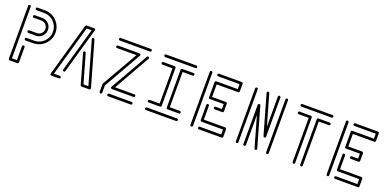

<svg xmlns="http://www.w3.org/2000/svg" viewBox="-7 -1515 4678 2317"><g transform="rotate(20 2332.0 -356.0)"><path d="M291.5 -388.7H194.3Q187.5 -388.7 182.9 -393.6Q178.2 -398.4 178.2 -405.3Q178.2 -412.1 182.9 -417Q187.5 -421.9 194.3 -421.9H292.5Q326.2 -422.9 349.1 -446Q372.1 -469.2 372.1 -502.4Q372.1 -535.6 348.4 -559.3Q324.7 -583 291.5 -583H194.3Q187.5 -583 182.9 -587.9Q178.2 -592.8 178.2 -599.6Q178.2 -606.4 182.9 -611.3Q187.5 -616.2 194.3 -616.2H291.5Q338.4 -616.2 371.8 -582.8Q405.3 -549.3 405.3 -502.4Q405.3 -455.6 371.8 -422.1Q338.4 -388.7 291.5 -388.7ZM194.3 0H97.2Q90.3 0 85.4 -4.9Q80.6 -9.8 80.6 -16.6V-696.8Q80.6 -703.6 85.4 -708.3Q90.3 -712.9 97.2 -712.9Q104 -712.9 108.9 -708.3Q113.8 -703.6 113.8 -696.8V-33.2H177.7V-210.9Q177.7 -217.8 182.6 -222.4Q187.5 -227.1 194.3 -227.1Q201.2 -227.1 206.1 -222.4Q210.9 -217.8 210.9 -210.9V-16.6Q210.9 -9.8 205.8 -4.9Q200.7 0 194.3 0ZM291.5 -291.5H194.3Q187.5 -291.5 182.9 -296.4Q178.2 -301.3 178.2 -308.1Q178.2 -314.9 182.9 -319.8Q187.5 -324.7 194.3 -324.7H291.5Q341.3 -325.2 381.3 -348.9Q421.4 -372.6 445.3 -413.1Q469.2 -453.6 469.2 -502.4Q469.2 -551.8 445.3 -592Q421.4 -632.3 380.9 -656.2Q340.3 -680.2 291.5 -680.2H194.3Q187.5 -680.2 182.9 -685.3Q178.2 -690.4 178.2 -696.8Q178.2 -703.6 182.9 -708.5Q187.5 -713.4 194.3 -713.4H291.5Q349.6 -713.4 397.5 -684.8Q445.3 -656.2 473.9 -608.4Q502.4 -560.5 502.4 -502.4Q502.4 -444.3 473.9 -396.5Q445.3 -348.6 397.7 -320.6Q350.1 -292.5 291.5 -291.5Z M728.5 0H631.3Q623.5 0 618.2 -6.3Q615.2 -11.2 615.2 -16.1Q615.2 -19 810.1 -701.2Q814.9 -713.4 825.7 -713.4H923.3Q930.7 -713.4 936.5 -706.5Q939.5 -702.1 939.5 -696.8Q939.5 -693.8 772.5 -108.9Q769 -97.2 757.3 -97.2Q754.9 -97.2 752 -98.1Q740.2 -102.1 740.2 -113.3Q740.2 -115.7 901.4 -680.2H838.4L653.3 -32.7H728.5Q735.4 -32.7 740.2 -27.8Q745.1 -22.9 745.1 -16.1Q745.1 -9.8 740.2 -4.9Q735.4 0 728.5 0ZM1117.7 0H1020.5Q1009.3 0 1004.4 -11.7Q895.5 -393.1 895.5 -395.5Q895.5 -399.4 898.4 -404.3Q903.3 -411.6 912.6 -411.6Q923.3 -411.6 927.7 -400.4L1032.7 -32.7H1095.7Q939 -581.5 939 -584Q939 -588.4 941.9 -592.8Q945.8 -600.1 955.1 -600.1Q966.8 -600.1 971.2 -589.4L1133.3 -21L1133.8 -16.1Q1133.8 -11.2 1130.9 -6.3Q1125.5 0 1117.7 0Z M1651.9 -679.7H1263.2Q1256.3 -679.7 1251.7 -684.8Q1247.1 -689.9 1247.1 -696.3Q1247.1 -703.1 1251.7 -708Q1256.3 -712.9 1263.2 -712.9H1651.9Q1658.7 -712.9 1663.3 -708Q1668 -703.1 1668 -696.3Q1668 -689.9 1663.3 -684.8Q1658.7 -679.7 1651.9 -679.7ZM1263.2 0Q1256.3 0 1251.7 -4.6Q1247.1 -9.3 1246.6 -16.1V-113.3Q1246.6 -118.2 1248.5 -121.6L1512.2 -583H1263.2Q1256.3 -583 1252 -587.6Q1247.6 -592.3 1247.1 -599.1Q1247.1 -606 1252 -610.8Q1256.8 -615.7 1263.2 -615.7H1540.5Q1549.3 -615.7 1554.7 -607.4Q1557.1 -603 1557.1 -599.1Q1557.1 -595.2 1555.2 -591.3L1279.8 -109.4V-16.1Q1279.8 -9.3 1275.1 -4.6Q1270.5 0 1263.2 0ZM1651.9 0.5H1360.4Q1353.5 0.5 1348.9 -4.4Q1344.2 -9.3 1344.2 -16.1Q1344.2 -22.9 1348.9 -27.6Q1353.5 -32.2 1360.4 -32.7H1651.9Q1658.7 -32.7 1663.3 -27.8Q1668 -22.9 1668 -16.1Q1668 -9.3 1663.3 -4.4Q1658.7 0.5 1651.9 0.5ZM1652.3 -96.7H1375Q1366.2 -96.7 1360.4 -105Q1357.9 -108.9 1357.9 -113.3Q1357.9 -117.2 1360.4 -121.6L1637.7 -607.4Q1642.6 -615.7 1651.4 -615.7Q1655.8 -615.7 1660.2 -613.3Q1668.5 -608.4 1668.5 -598.6Q1668.5 -595.2 1403.3 -129.9H1652.3Q1658.7 -129.9 1663.6 -125Q1668.5 -120.1 1668.5 -113.3Q1668.5 -106.9 1663.6 -101.8Q1658.7 -96.7 1652.3 -96.7Z M2234.9 -679.7H1846.2Q1839.4 -679.7 1834.7 -684.8Q1830.1 -689.9 1830.1 -696.3Q1830.1 -703.1 1834.7 -708Q1839.4 -712.9 1846.2 -712.9H2234.9Q2241.7 -712.9 2246.3 -708Q2251 -703.1 2251 -696.3Q2251 -689.9 2246.3 -684.8Q2241.7 -679.7 2234.9 -679.7ZM1991.7 -96.7H1846.2Q1839.4 -96.7 1834.7 -101.6Q1830.1 -106.4 1830.1 -113.3Q1830.1 -120.1 1834.7 -125Q1839.4 -129.9 1846.2 -129.9H1975.6V-582.5H1846.2Q1839.4 -582.5 1834.7 -587.4Q1830.1 -592.3 1830.1 -599.1Q1830.1 -606 1834.7 -610.8Q1839.4 -615.7 1846.2 -615.7H1991.7Q1999 -615.7 2003.7 -610.8Q2008.3 -606 2008.3 -599.1V-113.3Q2008.3 -106.4 2003.7 -101.6Q1999 -96.7 1991.7 -96.7ZM2234.9 0.5H1846.2Q1839.4 0.5 1834.7 -4.4Q1830.1 -9.3 1830.1 -16.1Q1830.1 -22.9 1834.7 -27.8Q1839.4 -32.7 1846.2 -32.7H2234.9Q2241.7 -32.7 2246.3 -27.8Q2251 -22.9 2251 -16.1Q2251 -9.3 2246.3 -4.4Q2241.7 0.5 2234.9 0.5ZM2234.9 -96.7H2089.4Q2082.5 -96.7 2077.6 -101.6Q2072.8 -106.4 2072.8 -113.3V-599.1Q2072.8 -606 2077.6 -610.8Q2082.5 -615.7 2089.4 -615.7H2234.9Q2241.7 -615.7 2246.3 -610.8Q2251 -606 2251 -599.1Q2251 -592.3 2246.3 -587.4Q2241.7 -582.5 2234.9 -582.5H2105.5V-129.9H2234.9Q2241.7 -129.9 2246.3 -125Q2251 -120.1 2251 -113.3Q2251 -106.4 2246.3 -101.6Q2241.7 -96.7 2234.9 -96.7Z M2429.2 0Q2422.4 0 2417.5 -4.6Q2412.6 -9.3 2412.6 -16.1V-696.3Q2412.6 -703.1 2417.5 -707.8Q2422.4 -712.4 2429.2 -712.4Q2436 -712.4 2440.9 -707.8Q2445.8 -703.1 2445.8 -696.3V-16.1Q2445.8 -9.3 2440.9 -4.6Q2436 0 2429.2 0ZM2720.7 -291H2623.5Q2616.7 -291 2612.1 -295.9Q2607.4 -300.8 2607.4 -307.6Q2607.4 -314.5 2612.1 -319.3Q2616.7 -324.2 2623.5 -324.2H2704.1V-388.2H2526.4Q2519.5 -388.2 2514.6 -393.1Q2509.8 -397.9 2509.8 -404.8V-599.1Q2509.8 -606 2514.6 -610.8Q2519.5 -615.7 2526.4 -615.7H2801.3V-679.7H2526.4Q2519.5 -679.7 2514.9 -684.8Q2510.3 -689.9 2510.3 -696.3Q2510.3 -703.1 2514.9 -708Q2519.5 -712.9 2526.4 -712.9H2817.9Q2824.7 -712.9 2829.6 -708Q2834.5 -703.1 2834.5 -696.3V-599.1Q2834.5 -592.3 2829.6 -587.4Q2824.7 -582.5 2817.9 -582.5H2543V-421.4H2720.7Q2727.5 -421.4 2732.4 -416.5Q2737.3 -411.6 2737.3 -404.8V-307.6Q2737.3 -300.8 2732.4 -295.9Q2727.5 -291 2720.7 -291ZM2817.9 0.5H2526.4Q2519.5 0.5 2514.9 -4.4Q2510.3 -9.3 2510.3 -16.1Q2510.3 -22.9 2514.9 -27.8Q2519.5 -32.7 2526.4 -32.7H2801.3V-96.7H2526.4Q2519.5 -96.7 2514.6 -101.6Q2509.8 -106.4 2509.8 -113.3V-307.6Q2509.8 -314.5 2514.6 -319.1Q2519.5 -323.7 2526.4 -323.7Q2533.2 -323.7 2538.1 -319.1Q2543 -314.5 2543 -307.6V-129.9H2817.9Q2824.7 -129.9 2829.6 -125Q2834.5 -120.1 2834.5 -113.3V-16.1Q2834.5 -9.3 2829.6 -4.4Q2824.7 0.5 2817.9 0.5Z M3252.4 0Q3241.2 0 3236.8 -11.7L3125.5 -401.9V-16.1Q3125.5 -9.8 3120.6 -4.9Q3115.7 0 3108.9 0Q3102.5 0 3097.4 -4.9Q3092.3 -9.8 3092.3 -16.1V-519.5Q3092.3 -525.9 3097.2 -531Q3102.1 -536.1 3109.9 -536.1Q3121.1 -536.1 3125 -524.4Q3269.5 -19.5 3269.5 -17.1Q3269.5 -12.2 3267.1 -7.8Q3262.7 0 3252.4 0ZM3400.9 0Q3394 -0.5 3389.2 -4.9Q3384.3 -9.3 3384.3 -16.1L3384.8 -696.8Q3384.8 -703.6 3389.4 -708Q3394 -712.4 3400.9 -712.9Q3408.2 -712.4 3412.8 -708Q3417.5 -703.6 3417.5 -696.8V-16.1Q3417 -9.3 3412.4 -4.9Q3407.7 -0.5 3400.9 0ZM3012.2 0Q3004.9 -0.5 3000.2 -4.9Q2995.6 -9.3 2995.6 -16.1V-696.8Q2996.1 -703.6 3000.7 -708Q3005.4 -712.4 3012.2 -712.9Q3019 -712.4 3023.9 -708Q3028.8 -703.6 3028.8 -696.8L3028.3 -16.1Q3028.3 -9.3 3023.7 -4.9Q3019 -0.5 3012.2 0ZM3305.7 -176.8Q3292.5 -176.8 3287.6 -188.5Q3143.1 -693.4 3143.1 -695.8Q3143.1 -700.7 3146 -705.1Q3150.4 -712.9 3159.7 -712.9Q3171.9 -712.9 3175.3 -701.2L3287.1 -311V-696.8Q3287.1 -703.1 3292 -708Q3296.9 -712.9 3303.2 -712.9Q3310.1 -712.9 3314.9 -708Q3319.8 -703.1 3319.8 -696.8V-193.4Q3319.8 -187 3315.9 -182.4Q3312 -177.7 3305.7 -176.8Z M3983.9 -680.2H3595.2Q3588.4 -680.2 3583.7 -685.1Q3579.1 -689.9 3579.1 -696.3Q3579.1 -703.1 3583.7 -708Q3588.4 -712.9 3595.2 -712.9H3983.9Q3990.7 -712.9 3995.4 -708Q4000 -703.1 4000 -696.3Q4000 -689.9 3995.4 -685.1Q3990.7 -680.2 3983.9 -680.2ZM3740.7 0Q3734.4 0 3729.5 -4.6Q3724.6 -9.3 3724.6 -16.1V-583H3595.2Q3588.4 -583 3583.7 -587.9Q3579.1 -592.8 3579.1 -599.1Q3579.1 -606 3583.7 -610.8Q3588.4 -615.7 3595.2 -615.7H3740.7Q3747.6 -615.7 3752.4 -610.8Q3757.3 -606 3757.3 -599.1V-16.1Q3757.3 -9.3 3752.4 -4.6Q3747.6 0 3740.7 0ZM3838.4 0Q3831.5 0 3826.7 -4.6Q3821.8 -9.3 3821.8 -16.1V-599.1Q3821.8 -606 3826.7 -610.8Q3831.5 -615.7 3838.4 -615.7H3983.9Q3990.7 -615.7 3995.4 -610.8Q4000 -606 4000 -599.1Q4000 -592.8 3995.4 -587.9Q3990.7 -583 3983.9 -583H3854.5V-16.1Q3854.5 -9.3 3849.6 -4.6Q3844.7 0 3838.4 0Z M4178.2 0Q4171.4 0 4166.5 -4.6Q4161.6 -9.3 4161.6 -16.1V-696.3Q4161.6 -703.1 4166.5 -707.8Q4171.4 -712.4 4178.2 -712.4Q4185.1 -712.4 4189.9 -707.8Q4194.8 -703.1 4194.8 -696.3V-16.1Q4194.8 -9.3 4189.9 -4.6Q4185.1 0 4178.2 0ZM4469.7 -291H4372.6Q4365.7 -291 4361.1 -295.9Q4356.4 -300.8 4356.4 -307.6Q4356.4 -314.5 4361.1 -319.3Q4365.7 -324.2 4372.6 -324.2H4453.1V-388.2H4275.4Q4268.6 -388.2 4263.7 -393.1Q4258.8 -397.9 4258.8 -404.8V-599.1Q4258.8 -606 4263.7 -610.8Q4268.6 -615.7 4275.4 -615.7H4550.3V-679.7H4275.4Q4268.6 -679.7 4263.9 -684.8Q4259.3 -689.9 4259.3 -696.3Q4259.3 -703.1 4263.9 -708Q4268.6 -712.9 4275.4 -712.9H4566.9Q4573.7 -712.9 4578.6 -708Q4583.5 -703.1 4583.5 -696.3V-599.1Q4583.5 -592.3 4578.6 -587.4Q4573.7 -582.5 4566.9 -582.5H4292V-421.4H4469.7Q4476.6 -421.4 4481.4 -416.5Q4486.3 -411.6 4486.3 -404.8V-307.6Q4486.3 -300.8 4481.4 -295.9Q4476.6 -291 4469.7 -291ZM4566.9 0.5H4275.4Q4268.6 0.5 4263.9 -4.4Q4259.3 -9.3 4259.3 -16.1Q4259.3 -22.9 4263.9 -27.8Q4268.6 -32.7 4275.4 -32.7H4550.3V-96.7H4275.4Q4268.6 -96.7 4263.7 -101.6Q4258.8 -106.4 4258.8 -113.3V-307.6Q4258.8 -314.5 4263.7 -319.1Q4268.6 -323.7 4275.4 -323.7Q4282.2 -323.7 4287.1 -319.1Q4292 -314.5 4292 -307.6V-129.9H4566.9Q4573.7 -129.9 4578.6 -125Q4583.5 -120.1 4583.5 -113.3V-16.1Q4583.5 -9.3 4578.6 -4.4Q4573.7 0.5 4566.9 0.5Z"/></g></svg>

Font: Neon Sans
Style: Regular
Weight: 400
Designer: GGBot
Version: 0.80